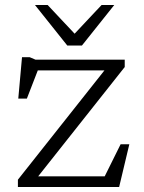

<svg xmlns="http://www.w3.org/2000/svg" viewBox="-20 -752 577 772"><path d="M52 0V-29.5L400 -469H132L88 -355.5H53.5L68.5 -522H99.5L123 -512H481.5V-482.5L133.5 -43H401L465 -172H500L459 0ZM439.5 -732 309.5 -569H250.5L120.5 -732H171.5L280 -616.5L388.5 -732Z"/></svg>

Font: Newsreader Caption Light
Style: Regular
Weight: 300
Designer: Hugues Gentile
Foundry: Production Type
Version: Version 1.001